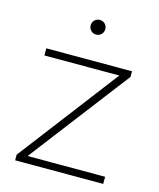

<svg xmlns="http://www.w3.org/2000/svg" viewBox="-107 -782 712 859"><g transform="rotate(15 249.0 -352.5)"><path d="M453 -33H94L447 -494V-520H50V-487H397L45 -26V0H453ZM249 -637C268 -637 283 -652 283 -671C283 -690 268 -705 249 -705C230 -705 215 -690 215 -671C215 -652 230 -637 249 -637Z"/></g></svg>

Font: Montserrat-Alt1 ExtLt
Style: Regular
Weight: 200
Designer: Differentunic
Foundry: Differentunic
Version: Version 7.222